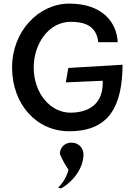

<svg xmlns="http://www.w3.org/2000/svg" viewBox="-20 -725 756 1065"><path d="M660 -366 359 -348 345 -268 550 -277V-267C550 -129 448 -100 370 -100C262 -100 167 -205 167 -351C167 -483 251 -604 372 -604C448 -604 515 -583 525 -491H633C628 -598 551 -705 364 -705C195 -705 47 -552 47 -351C47 -148 181 3 364 3C587 3 658 -137 660 -366ZM312 129C326 162 344 195 360 216C349 260 325 294 302 317C306 318 314 319 319 320C392 278 443 203 443 131C443 98 418 70 386 67H385C345 61 312 90 312 129Z"/></svg>

Font: Bluebird
Style: Li
Weight: 300
Designer: Jasper
Foundry: Cannot Into Space Fonts
Version: Version 0.98